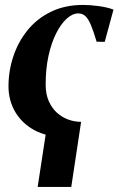

<svg xmlns="http://www.w3.org/2000/svg" viewBox="-20 -545 481 780"><path d="M240 11Q169.5 11 119.2 -16.5Q69 -44 41.8 -90.5Q14.5 -137 14.5 -194.5Q14.5 -256.5 34 -315.5Q53.5 -374.5 91.8 -422Q130 -469.5 187 -497.2Q244 -525 318 -525Q346.5 -525 381.2 -520.2Q416 -515.5 441 -506L405.5 -375L372.5 -375.5Q360 -418 349.5 -443Q339 -468 327.2 -479.2Q315.5 -490.5 298 -490.5Q274.5 -490.5 251 -469.2Q227.5 -448 208 -409.2Q188.5 -370.5 177 -318Q165.5 -265.5 165.5 -202Q165.5 -163 178 -134.5Q190.5 -106 211.2 -87.2Q232 -68.5 257.5 -59.2Q283 -50 309.5 -50ZM170.5 -31 309.5 -50 269.5 214.5H133Z"/></svg>

Font: Merriweather 120pt
Style: Bold Italic
Weight: 700
Italic angle: -7.8°
Version: Version 2.101